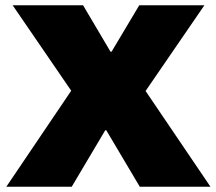

<svg xmlns="http://www.w3.org/2000/svg" viewBox="-20 -708 818 728"><path d="M4 0H252L379 -214H383L510 0H778L532 -363L755 -688H508L403 -512H399L295 -688H28L250 -364Z"/></svg>

Font: Archivo Black
Style: Regular
Weight: 900
Designer: Hector Gatti
Foundry: Omnibus-Type
Version: Version 2.001